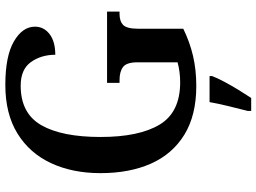

<svg xmlns="http://www.w3.org/2000/svg" viewBox="-144 -620 985 738"><g transform="rotate(-90 349.0 -251.5)"><path d="M387 10Q274 10 199.5 -36Q125 -82 88.5 -164.5Q52 -247 52 -358Q52 -466 90.5 -548.5Q129 -631 204.5 -677.5Q280 -724 391 -724Q502 -724 558.5 -691Q615 -658 615 -610Q615 -576 586.5 -554Q558 -532 507 -532Q507 -586 479 -625.5Q451 -665 388 -665Q282 -665 236.5 -586Q191 -507 191 -358Q191 -210 238.5 -131Q286 -52 401 -52Q421 -52 440.5 -54.5Q460 -57 478 -62V-216Q478 -258 460 -271.5Q442 -285 410 -285H399V-333H673V-285H664Q636 -285 621.5 -271Q607 -257 607 -212V-40Q556 -15 502.5 -2.5Q449 10 387 10ZM291 208Q299 176 309 136Q319 96 325 61H425V71Q417 92 402.5 119Q388 146 371.5 173Q355 200 341 221H291Z"/></g></svg>

Font: Noto Serif Tamil SemiCondensed SemiBold
Style: Italic
Weight: 600
Width: 4
Italic angle: -12°
Designer: Indian Type Foundry, Tom Grace, and the Monotype Design Team
Foundry: Monotype Imaging Inc.
Version: Version 2.003; ttfautohint (v1.8.4.7-5d5b)